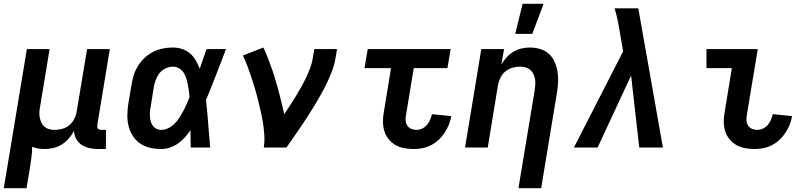

<svg xmlns="http://www.w3.org/2000/svg" viewBox="-31 -779 4251 1014"><path d="M-11 215 111 -520H231L181 -217Q178 -202 177 -187Q176 -172 179 -158Q182 -144 187.5 -131.5Q193 -119 203.5 -110Q214 -101 228 -97Q242 -93 257 -93Q277 -93 297.5 -98.5Q318 -104 334.5 -117.5Q351 -131 361 -150.5Q371 -170 374 -190L429 -520H549L483 -120Q482 -115 482.5 -109.5Q483 -104 486.5 -100Q490 -96 495 -94.5Q500 -93 506 -93H529L528 8H489Q465 8 442.5 3.5Q420 -1 401.5 -13Q383 -25 372 -44.5Q361 -64 360 -88Q349 -67 332.5 -48Q316 -29 295.5 -16Q275 -3 251.5 2.5Q228 8 206 8Q188 8 171.5 5.5Q155 3 139 -4Q139 24 135 52Q131 80 127 108L109 215Z M821 8Q790 8 761.5 1.5Q733 -5 709.5 -21Q686 -37 670.5 -61Q655 -85 648 -113.5Q641 -142 641.5 -172Q642 -202 647 -233L664 -333Q668 -359 676 -384Q684 -409 699 -432.5Q714 -456 734.5 -475Q755 -494 779.5 -506Q804 -518 830 -523Q856 -528 882 -528Q908 -528 931.5 -520Q955 -512 973 -496.5Q991 -481 1003 -460Q1015 -439 1024 -416Q1033 -442 1042 -468Q1051 -494 1060 -520H1163Q1137 -453 1111 -385.5Q1085 -318 1057 -251Q1064 -188 1068.5 -125.5Q1073 -63 1079 0H976Q976 -23 975.5 -45.5Q975 -68 975 -91Q961 -71 945 -53Q929 -35 909 -21Q889 -7 866 0.5Q843 8 821 8ZM821 -93Q840 -93 858.5 -102.5Q877 -112 891.5 -126.5Q906 -141 917 -158.5Q928 -176 937.5 -193.5Q947 -211 955 -229.5Q963 -248 970 -266Q969 -283 966.5 -300Q964 -317 960.5 -334Q957 -351 952 -367Q947 -383 938 -396.5Q929 -410 914 -418.5Q899 -427 882 -427Q862 -427 842.5 -417.5Q823 -408 810.5 -391.5Q798 -375 791 -355.5Q784 -336 781 -317L765 -217Q762 -203 761 -189.5Q760 -176 761 -162.5Q762 -149 765.5 -136.5Q769 -124 776.5 -114Q784 -104 796 -98.5Q808 -93 821 -93Z M1362 0Q1367 -33 1365 -65Q1363 -97 1358 -128.5Q1353 -160 1346 -190.5Q1339 -221 1331.5 -251.5Q1324 -282 1315 -312Q1306 -342 1296.5 -371Q1287 -400 1276 -429Q1265 -458 1252 -486L1360 -528Q1379 -487 1395 -443.5Q1411 -400 1424 -356Q1437 -312 1448.5 -267Q1460 -222 1470 -176Q1486 -199 1501 -222.5Q1516 -246 1530.5 -269.5Q1545 -293 1558.5 -317Q1572 -341 1584 -366Q1596 -391 1606 -416.5Q1616 -442 1620 -468L1629 -520H1749L1740 -468Q1735 -436 1723 -405Q1711 -374 1697 -344Q1683 -314 1666.5 -284.5Q1650 -255 1632.5 -226Q1615 -197 1596.5 -168.5Q1578 -140 1559 -111.5Q1540 -83 1520.5 -55.5Q1501 -28 1482 0Z M2154 8Q2128 8 2103.5 3.5Q2079 -1 2058 -13Q2037 -25 2021.5 -44Q2006 -63 1999 -86Q1992 -109 1991.5 -135Q1991 -161 1996 -186L2034 -419H1894L1911 -520H2349L2332 -419H2154L2113 -170Q2110 -155 2111.5 -140.5Q2113 -126 2120.5 -115Q2128 -104 2141 -98.5Q2154 -93 2168 -93Q2184 -93 2198.5 -100Q2213 -107 2223.5 -119Q2234 -131 2240.5 -146Q2247 -161 2250 -176L2352 -166Q2349 -144 2340 -121.5Q2331 -99 2317.5 -78.5Q2304 -58 2286 -41Q2268 -24 2246 -12.5Q2224 -1 2200.5 3.5Q2177 8 2154 8Z M2827 215H2707L2793 -303Q2795 -318 2796 -333Q2797 -348 2794.5 -362Q2792 -376 2786 -388.5Q2780 -401 2769.5 -410Q2759 -419 2745 -423Q2731 -427 2716 -427Q2696 -427 2676 -421.5Q2656 -416 2639 -402.5Q2622 -389 2612.5 -369.5Q2603 -350 2599 -330L2545 0H2425L2511 -520H2631L2617 -439Q2629 -459 2645 -476.5Q2661 -494 2681 -506Q2701 -518 2723.5 -523Q2746 -528 2767 -528Q2796 -528 2822.5 -520Q2849 -512 2868.5 -494Q2888 -476 2898.5 -451.5Q2909 -427 2913.5 -399.5Q2918 -372 2916.5 -344Q2915 -316 2910 -287ZM2690 -600 2729 -759H2840L2780 -600Z M3000 0 3260 -508 3247 -582Q3241 -621 3233.5 -659.5Q3226 -698 3215 -735H3340L3470 0H3345L3302 -380L3125 0Z M3954 8Q3928 8 3903.5 3.5Q3879 -1 3858 -13Q3837 -25 3821.5 -44Q3806 -63 3799 -86Q3792 -109 3791.5 -135Q3791 -161 3796 -186L3834 -419H3700V-520H3971L3913 -170Q3910 -155 3911.5 -140.5Q3913 -126 3920.5 -115Q3928 -104 3941 -98.5Q3954 -93 3968 -93Q3984 -93 3998.5 -100Q4013 -107 4023.5 -119Q4034 -131 4040.5 -146Q4047 -161 4050 -176L4152 -166Q4149 -144 4140 -121.5Q4131 -99 4117.5 -78.5Q4104 -58 4086 -41Q4068 -24 4046 -12.5Q4024 -1 4000.5 3.5Q3977 8 3954 8Z"/></svg>

Font: Iosevka Extended
Style: Bold Italic
Weight: 700
Width: 7
Italic angle: -9°
Monospace: yes
Designer: Belleve Invis
Foundry: Belleve Invis
Version: Version 32.5.0; ttfautohint (v1.8.4)